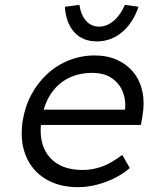

<svg xmlns="http://www.w3.org/2000/svg" viewBox="-20 -763 613 793"><path d="M302 10Q224 10 168 -24Q112 -58 87 -119Q62 -180 73 -259Q82 -320 108 -369.5Q134 -419 173.5 -456Q213 -493 264 -513.5Q315 -534 371 -534Q424 -534 465 -515Q506 -496 532.5 -462.5Q559 -429 568.5 -383Q578 -337 568 -282L562 -247H127L125 -310H514L494 -293L497 -317Q500 -353 486 -386.5Q472 -420 440.5 -441Q409 -462 361 -462Q305 -462 261 -439.5Q217 -417 188.5 -373Q160 -329 151 -264Q142 -202 159.5 -156.5Q177 -111 218 -86Q259 -61 322 -61Q359 -61 397 -73.5Q435 -86 485 -123L516 -69Q490 -46 455.5 -28.5Q421 -11 381.5 -0.5Q342 10 302 10ZM380 -592Q321 -592 286.5 -630.5Q252 -669 248 -735L308 -743Q314 -701 335.5 -677Q357 -653 389 -653Q421 -653 449.5 -677Q478 -701 496 -743L552 -735Q530 -669 484.5 -630.5Q439 -592 380 -592Z"/></svg>

Font: Lexend Light
Style: Italic
Weight: 300
Italic angle: -8.13011°
Designer: Bonnie Shaver-Troup, Thomas Jockin
Foundry: Lexend
Version: Version 1.007